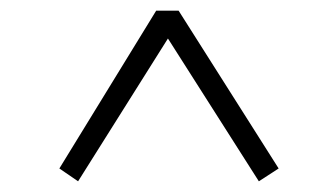

<svg xmlns="http://www.w3.org/2000/svg" viewBox="-20 -562 627 359"><path d="M91 -247 126 -223 294 -490 464 -223 501 -247 314 -542H272Z"/></svg>

Font: Noto Serif TC Medium
Style: Regular
Weight: 500
Designer: Ryoko NISHIZUKA 西塚涼子 (kana & ideographs); Frank Grießhammer (Latin, Greek & Cyrillic); Wenlong ZHANG 张文龙 (bopomofo); San
Foundry: Adobe
Version: Version 2.001;hotconv 1.1.0;makeotfexe 2.6.0